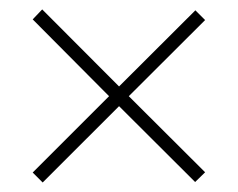

<svg xmlns="http://www.w3.org/2000/svg" viewBox="-20 -489 500 404"><path d="M230.5 -307.1 68.8 -469.2 48.8 -448.2 209.5 -286.6 48.8 -126 69.8 -105 230.5 -265.6 390.6 -106 411.6 -126.5 251 -286.6 411.6 -446.8 391.1 -467.3Z"/></svg>

Font: Estedad Thin
Style: Regular
Weight: 100
Designer: Amin Abedi
Version: Version 7.3